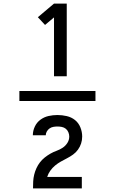

<svg xmlns="http://www.w3.org/2000/svg" viewBox="-20 -875 640 1070"><path d="M352 -450H281V-778L231 -736L191 -779L281 -855H352ZM88 -312V-368H512V-312ZM164 175V174Q164 155 165 136Q166 117 170.5 98.5Q175 80 183 62.5Q191 45 202.5 30Q214 15 229 3Q244 -9 260.5 -18.5Q277 -28 295 -34.5Q313 -41 329 -51.5Q345 -62 355.5 -78.5Q366 -95 366 -114Q366 -126 361 -138Q356 -150 346.5 -157.5Q337 -165 325 -167.5Q313 -170 300 -170Q289 -170 277.5 -168Q266 -166 256.5 -159.5Q247 -153 241 -142.5Q235 -132 235 -121Q235 -121 235 -121Q235 -121 235 -121H163Q163 -121 163 -121Q163 -121 163 -121Q163 -146 174 -169.5Q185 -193 205.5 -208Q226 -223 250.5 -228.5Q275 -234 300 -234Q326 -234 352 -228Q378 -222 398 -206Q418 -190 428 -165Q438 -140 438 -114Q438 -94 432 -75.5Q426 -57 414.5 -41Q403 -25 387 -13.5Q371 -2 353.5 7Q336 16 319 25.5Q302 35 287 47.5Q272 60 260.5 76Q249 92 243 111H436V175Z"/></svg>

Font: Monocode
Style: Regular
Weight: 400
Designer: Belleve Invis
Foundry: Belleve Invis
Version: Version 16.1.0; ttfautohint (v1.8.4)